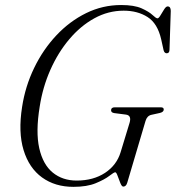

<svg xmlns="http://www.w3.org/2000/svg" viewBox="-20 -733 700 764"><path d="M462 -713Q514 -713 543.5 -699.8Q573 -686.5 587 -673.2Q601 -660 606.5 -660Q611.5 -660 618.5 -671.8Q625.5 -683.5 633 -695.5Q640.5 -707.5 647 -707.5Q659.5 -707.5 659.5 -689.5L654.5 -535.5Q654.5 -521.5 644 -521Q634.5 -520.5 631 -533L621.5 -576Q607 -640 567.2 -665.2Q527.5 -690.5 472 -690.5Q410.5 -690.5 355.5 -660.2Q300.5 -630 255.8 -577Q211 -524 180.5 -455.2Q150 -386.5 138 -309Q121.5 -208.5 136.2 -143.2Q151 -78 190 -46.2Q229 -14.5 285 -14.5Q351.5 -14.5 398 -45.2Q444.5 -76 460 -127.5L495.5 -244Q504.5 -274 481 -277L434.5 -283Q421.5 -285 422 -295Q422.5 -306 437 -306H620Q632.5 -306 631.5 -296Q630.5 -287 616 -283.5L582 -276Q565 -272 559 -251.5L486.5 -6.5Q482 9.5 470.5 9.5Q464.5 9.5 458.8 -4.8Q453 -19 448 -33.2Q443 -47.5 438.5 -47.5Q433.5 -47.5 414.8 -33Q396 -18.5 361 -4Q326 10.5 272 10.5Q199 10.5 147.2 -27Q95.5 -64.5 73.8 -135.8Q52 -207 68 -308Q80.5 -389.5 115.8 -462.5Q151 -535.5 204 -592Q257 -648.5 322.8 -680.8Q388.5 -713 462 -713Z"/></svg>

Font: Fraunces 144pt Soft Light
Style: Italic
Weight: 300
Italic angle: -16°
Version: Version 1.000;[b76b70a41]